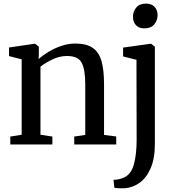

<svg xmlns="http://www.w3.org/2000/svg" viewBox="-20 -800 974 1063"><path d="M100 -54V-471.5L30 -489.5V-537L168.5 -557.5H175L195 -541.5V-500L194 -473Q215 -492.5 247.8 -512.5Q280.5 -532.5 319.2 -545.8Q358 -559 396.5 -559Q458.5 -559 493.2 -535Q528 -511 542 -461.5Q556 -412 556 -335V-53L623.5 -44.5V0H391V-44L452 -53V-334Q452 -413 432.8 -451.5Q413.5 -490 351 -490Q310 -490 270.8 -471.2Q231.5 -452.5 204 -431V-54L270 -44V0H37V-44ZM661.5 -487.5V-536.5L811.5 -557.5H817L837.5 -541.5V-3.5Q837.5 77 814.5 130.5Q791.5 184 753 211.8Q714.5 239.5 668 242.5Q658.5 243 638 242.2Q617.5 241.5 613 239L608.5 195.5Q616 196 631.5 193.5Q647 191 663.5 184Q704.5 168 720.5 112.8Q736.5 57.5 736.5 -29L735.5 -469ZM779.5 -643Q748.5 -643 732.2 -661.2Q716 -679.5 716 -706.5Q716 -735.5 734 -757.8Q752 -780 787.5 -780H788.5Q819.5 -780 836 -761.8Q852.5 -743.5 852.5 -716.5Q852.5 -687.5 834.2 -665.2Q816 -643 780.5 -643Z"/></svg>

Font: Merriweather Text
Style: Regular
Weight: 400
Designer: Eben Sorkin
Foundry: Eben Sorkin
Version: Version 2.100; ttfautohint (v1.7.19-72a1) -l 8 -r 50 -G 200 